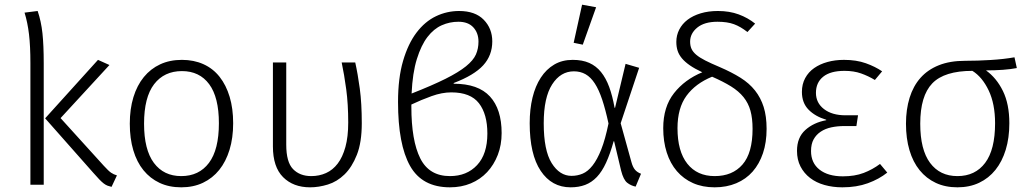

<svg xmlns="http://www.w3.org/2000/svg" viewBox="-20 -790 4408 821"><path d="M448 -512 239 -285 424 -81Q444 -59 455 -51.5Q466 -44 480 -40L457 9Q448 7 440 4Q432 1 423.5 -5.5Q415 -12 404.5 -23Q394 -34 379 -51L173 -284L399 -534ZM141 -743Q156 -699 161.5 -648Q167 -597 167 -518V0H110V-520Q110 -593 104 -643.5Q98 -694 85 -736Z M535 -261Q535 -324 550.5 -374.5Q566 -425 595 -460.5Q624 -496 665 -515Q706 -534 758 -534Q809 -534 850 -515.5Q891 -497 919 -461.5Q947 -426 962 -376Q977 -326 977 -263Q977 -200 961.5 -149.5Q946 -99 917.5 -63.5Q889 -28 848 -8.5Q807 11 755 11Q703 11 662.5 -8Q622 -27 593.5 -62Q565 -97 550 -147.5Q535 -198 535 -261ZM758 -486Q682 -486 639 -430Q596 -374 596 -261Q596 -150 638 -93.5Q680 -37 755 -37Q831 -37 873.5 -93.5Q916 -150 916 -263Q916 -374 874.5 -430Q833 -486 758 -486Z M1499 -523Q1510 -474 1518.5 -411Q1527 -348 1527 -263Q1527 -181 1506 -128Q1485 -75 1453 -44Q1421 -13 1382 -1Q1343 11 1306 11Q1234 11 1190.5 -32.5Q1147 -76 1147 -164V-523H1204V-171Q1204 -97 1233 -67Q1262 -37 1311 -37Q1345 -37 1374 -50Q1403 -63 1424 -90.5Q1445 -118 1457 -161.5Q1469 -205 1469 -266Q1469 -345 1460.5 -408Q1452 -471 1441 -523Z M1682 -354Q1682 -456 1703.5 -529.5Q1725 -603 1761 -650.5Q1797 -698 1844 -720.5Q1891 -743 1943 -743Q2012 -743 2048.5 -705.5Q2085 -668 2085 -613Q2085 -553 2046 -510.5Q2007 -468 1920 -435V-432Q2025 -432 2075 -377.5Q2125 -323 2125 -221Q2125 -170 2108.5 -127.5Q2092 -85 2063 -54Q2034 -23 1993.5 -6Q1953 11 1904 11Q1785 11 1733.5 -80.5Q1682 -172 1682 -354ZM1904 -37Q1976 -37 2020 -84Q2064 -131 2064 -219Q2064 -302 2028 -348.5Q1992 -395 1910 -395Q1870 -395 1825.5 -379Q1781 -363 1739 -343V-334Q1739 -189 1777 -113Q1815 -37 1904 -37ZM1940 -697Q1903 -697 1869 -682Q1835 -667 1808 -632Q1781 -597 1762.5 -537.5Q1744 -478 1740 -390Q1829 -425 1885 -453Q1941 -481 1972.5 -506.5Q2004 -532 2015 -557Q2026 -582 2026 -612Q2026 -649 2004 -673Q1982 -697 1940 -697Z M2604 -186Q2589 -132 2571.5 -94Q2554 -56 2532 -33Q2510 -10 2482.5 0.5Q2455 11 2420 11Q2339 11 2292 -59.5Q2245 -130 2245 -263Q2245 -323 2257 -372.5Q2269 -422 2292.5 -458Q2316 -494 2350 -514Q2384 -534 2429 -534Q2470 -534 2499.5 -521Q2529 -508 2550 -482Q2571 -456 2585 -418Q2599 -380 2608 -329H2610L2655 -517L2713 -500L2634 -263L2680 -97Q2686 -75 2695.5 -64Q2705 -53 2721 -47L2698 8Q2678 4 2662 -8.5Q2646 -21 2636 -60L2606 -186ZM2434 -485Q2377 -485 2341 -429Q2305 -373 2305 -263Q2305 -147 2339 -92.5Q2373 -38 2424 -38Q2449 -38 2471.5 -47.5Q2494 -57 2514 -82.5Q2534 -108 2551 -151Q2568 -194 2582 -262Q2569 -322 2555 -364Q2541 -406 2523.5 -433Q2506 -460 2484 -472.5Q2462 -485 2434 -485ZM2433 -607 2469 -770 2529 -759 2472 -599Z M3058 -503Q3109 -481 3146.5 -457.5Q3184 -434 3208.5 -403Q3233 -372 3245.5 -332.5Q3258 -293 3258 -239Q3258 -181 3242.5 -135Q3227 -89 3198.5 -56.5Q3170 -24 3128.5 -6.5Q3087 11 3036 11Q2984 11 2943.5 -7Q2903 -25 2874.5 -58Q2846 -91 2831 -138Q2816 -185 2816 -242Q2816 -333 2862 -391.5Q2908 -450 2983 -481Q2951 -496 2930 -510.5Q2909 -525 2896 -540.5Q2883 -556 2877.5 -573Q2872 -590 2872 -611Q2872 -639 2884.5 -663.5Q2897 -688 2920 -705.5Q2943 -723 2976 -733Q3009 -743 3050 -743Q3099 -743 3138.5 -728.5Q3178 -714 3209 -689L3176 -653Q3147 -676 3118.5 -686.5Q3090 -697 3048 -697Q2992 -697 2961.5 -672Q2931 -647 2931 -612Q2931 -594 2937 -581Q2943 -568 2957 -556Q2971 -544 2995.5 -531.5Q3020 -519 3058 -503ZM3198 -239Q3198 -284 3189 -316.5Q3180 -349 3159.5 -374.5Q3139 -400 3106 -420.5Q3073 -441 3025 -462Q2954 -433 2915.5 -380.5Q2877 -328 2877 -242Q2877 -143 2919 -90Q2961 -37 3036 -37Q3112 -37 3155 -86.5Q3198 -136 3198 -239Z M3721 -448Q3693 -465 3662 -476Q3631 -487 3591 -487Q3531 -487 3500 -462Q3469 -437 3469 -393Q3469 -350 3503.5 -323.5Q3538 -297 3595 -297H3649L3642 -251H3590Q3561 -251 3535 -245.5Q3509 -240 3489.5 -227Q3470 -214 3459 -194Q3448 -174 3448 -144Q3448 -93 3484.5 -64.5Q3521 -36 3584 -36Q3635 -36 3673 -50.5Q3711 -65 3743 -89L3774 -52Q3739 -24 3691 -6.5Q3643 11 3582 11Q3541 11 3505.5 1Q3470 -9 3444 -29Q3418 -49 3403 -78Q3388 -107 3388 -145Q3388 -202 3423.5 -234Q3459 -266 3513 -276V-278Q3466 -292 3437.5 -321Q3409 -350 3409 -397Q3409 -430 3423 -456Q3437 -482 3461.5 -499Q3486 -516 3518.5 -525Q3551 -534 3589 -534Q3642 -534 3682.5 -519.5Q3723 -505 3752 -485Z M3854 -261Q3854 -322 3869.5 -372Q3885 -422 3916 -457Q3947 -492 3994.5 -511Q4042 -530 4107 -530Q4160 -530 4216.5 -533.5Q4273 -537 4318 -545L4328 -499Q4303 -494 4268.5 -491.5Q4234 -489 4196 -489Q4241 -457 4268.5 -401Q4296 -345 4296 -263Q4296 -200 4280.5 -149.5Q4265 -99 4236.5 -63.5Q4208 -28 4167 -8.5Q4126 11 4074 11Q4022 11 3981.5 -8Q3941 -27 3912.5 -62Q3884 -97 3869 -147.5Q3854 -198 3854 -261ZM4138 -487Q4018 -487 3966.5 -433.5Q3915 -380 3915 -261Q3915 -150 3957 -93.5Q3999 -37 4074 -37Q4150 -37 4192.5 -93.5Q4235 -150 4235 -263Q4235 -346 4207.5 -403.5Q4180 -461 4138 -487Z"/></svg>

Font: Jldddboxgfspflltxgxzjzlszac
Style: Regular
Weight: 300
Designer: Carrois Corporate & Edenspiekermann
Foundry: Carrois Corporate GbR & Edenspiekermann AG
Version: Version 2.001